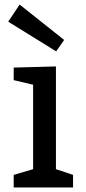

<svg xmlns="http://www.w3.org/2000/svg" viewBox="-20 -821 375 841"><path d="M225 -530V-80L300 -55V0H40V-55L125 -80V-450L40 -470V-525ZM226 -596 16 -726 66 -801 261 -646Z"/></svg>

Font: Bitter
Style: Regular
Weight: 400
Designer: Sol Matas
Foundry: Sol Matas
Version: Version 1.001